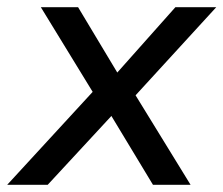

<svg xmlns="http://www.w3.org/2000/svg" viewBox="-44 -511 618 531"><path d="M-24 0 228 -274 230 -228 69 -491H172L286 -301H272L441 -491H554L315 -230L314 -275L483 0H379L257 -202L274 -201L88 0Z"/></svg>

Font: Nunito Sans 10pt Medium
Style: Italic
Weight: 500
Italic angle: -9°
Designer: Vernon Adams
Foundry: Vernon Adams
Version: Version 3.101;gftools[0.9.27]